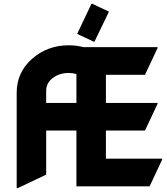

<svg xmlns="http://www.w3.org/2000/svg" viewBox="-20 -987 884 1017"><path d="M469.2 -966.8 557.1 -925.3 480.5 -766.6H475.6L388.7 -807.6L464.4 -966.8ZM772.5 0H384.8V-295.4H224.6V-62L73.2 9.8H68.4V-496.1Q68.4 -603.5 149.7 -675.3Q231 -747.1 344.7 -747.1Q385.3 -747.1 421.4 -737.3H814.5V-732.4L748 -590.8H541V-441.9H814.5V-437L748 -295.4H541V-146.5H838.9V-141.6ZM384.8 -594.7Q365.7 -600.6 344.7 -600.6Q294.9 -600.6 259.8 -574Q224.6 -547.4 224.6 -506.8V-441.9H384.8Z"/></svg>

Font: Nova Round
Style: Bold
Weight: 700
Designer: Wojciech Kalinowski "wmk69" (wmk69@o2.pl)
Foundry: Wojciech Kalinowski "wmk69" (wmk69@o2.pl)
Version: Version 3.1.0; 2021-05-23